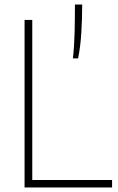

<svg xmlns="http://www.w3.org/2000/svg" viewBox="-20 -828 520 848"><path d="M88.5 0V-740H122.5V-33H475V0ZM302 -570Q308 -622.5 309.5 -684.5Q311 -746.5 311 -808H343Q343 -744.5 339.2 -684Q335.5 -623.5 325 -570Z"/></svg>

Font: Encode Sans SemiCondensed SemiCondensed Thin
Style: Regular
Weight: 100
Width: 4
Designer: Multiple Designers
Foundry: Impallari Type
Version: Version 3.000; ttfautohint (v1.8.3) -l 8 -r 50 -G 200 -x 14 